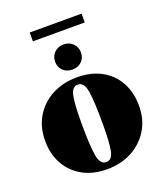

<svg xmlns="http://www.w3.org/2000/svg" viewBox="-156 -956 919 1075"><g transform="rotate(-20 304.0 -419.0)"><path d="M296 15Q213 15 151.8 -19Q90.5 -53 56.8 -113.2Q23 -173.5 23 -253Q23 -334.5 60 -396Q97 -457.5 162.2 -492.2Q227.5 -527 311 -527Q395.5 -527 456.8 -493.2Q518 -459.5 551.2 -399Q584.5 -338.5 584.5 -259Q584.5 -177.5 546.8 -115.8Q509 -54 444 -19.5Q379 15 296 15ZM305 -24.5Q339 -24.5 349 -72Q359 -119.5 359 -235.5Q359 -361.5 349.8 -424.2Q340.5 -487 302 -487Q268.5 -487 258.2 -439.5Q248 -392 248 -276.5Q248 -150.5 257.5 -87.5Q267 -24.5 305 -24.5ZM304 -576Q270 -576 248.5 -597.2Q227 -618.5 227 -650.5Q227 -682 248.5 -703.8Q270 -725.5 304 -725.5Q338 -725.5 359.5 -703.8Q381 -682 381 -650.5Q381 -618.5 359.5 -597.2Q338 -576 304 -576ZM149.5 -800.5V-853H458.5V-800.5Z"/></g></svg>

Font: Newsreader 72pt ExtraBold
Style: Regular
Weight: 800
Designer: Hugues Gentile
Foundry: Production Type
Version: Version 1.003; ttfautohint (v1.8.3)